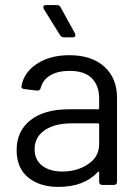

<svg xmlns="http://www.w3.org/2000/svg" viewBox="-20 -733 551 761"><path d="M254.9 -514.2Q343.8 -514.2 393.8 -468.5Q443.8 -422.9 443.8 -346.2V-13.2Q443.8 0 431.2 0H386.2Q373 0 373 -13.2V-48.8Q373 -51.8 371.1 -52.7Q369.1 -53.7 367.2 -50.8Q313 7.8 210.9 7.8Q137.7 7.8 91.8 -29.5Q45.9 -66.9 45.9 -138.2Q45.9 -213.4 100.6 -256.6Q155.3 -299.8 252 -299.8H368.2Q373 -299.8 373 -305.2V-341.8Q373 -394 343.8 -423.1Q314.5 -452.1 255.9 -452.1Q209 -452.1 179.2 -434.3Q149.4 -416.5 141.1 -383.8Q138.2 -372.6 126 -374L77.1 -379.9Q63.5 -381.3 64.9 -391.1Q74.7 -446.3 126.5 -480.2Q178.2 -514.2 254.9 -514.2ZM227.1 -53.2Q287.1 -53.2 330.1 -83Q373 -111.3 373 -162.1V-238.8Q373 -244.1 368.2 -244.1H263.2Q196.8 -244.1 157 -216.8Q117.2 -189.5 117.2 -142.1Q117.2 -99.1 147.2 -76.2Q177.2 -53.2 227.1 -53.2ZM220.2 -704.1 276.9 -601.1Q277.3 -599.6 277.8 -597.9Q278.3 -596.2 278.6 -595.5Q278.8 -594.7 278.8 -594.2Q278.8 -585 268.1 -585H232.9Q224.1 -585 217.8 -594.2L153.8 -696.8Q151.9 -700.7 151.9 -705.1Q151.9 -712.9 162.1 -712.9H205.1Q215.8 -712.9 220.2 -704.1Z"/></svg>

Font: Barlow
Style: Regular
Weight: 400
Designer: Jeremy Tribby
Foundry: Jeremy Tribby
Version: Version 1.101